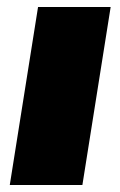

<svg xmlns="http://www.w3.org/2000/svg" viewBox="-20 -530 344 550"><path d="M8 0 89 -510H297L216 0Z"/></svg>

Font: Winston Black
Style: Italic
Weight: 900
Italic angle: -9°
Designer: Original fonts by Vernon Adams / Changes by Cristiano Sobral
Foundry: VOriginal fonts by Vernon Adams / Changes by Cristiano Sobral
Version: Version 2.503;July 17, 2020;FontCreator 13.0.0.2655 64-bit